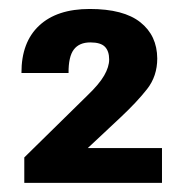

<svg xmlns="http://www.w3.org/2000/svg" viewBox="-20 -746 407 426"><path d="M33.9 -340.3H339.4V-417.5H174.8L247.3 -485.4Q283.7 -519.5 306.3 -548.3Q328.9 -577.1 328.9 -616.2Q328.6 -667 291.5 -696.5Q254.4 -726.1 179 -726.1Q106.4 -726.1 66.9 -689.2Q27.3 -652.3 27.6 -584H132.1Q131.8 -620.4 143.8 -636.1Q155.8 -651.9 180.4 -651.9Q203.4 -651.9 212.8 -642.2Q222.2 -632.6 222.2 -614Q222.2 -597.7 211.1 -578.4Q200 -559.1 173.6 -533.9L33.9 -396.7Z"/></svg>

Font: Roboto Flex
Style: Regular
Weight: 400
Designer: Berlow after Robertson
Foundry: Google
Version: Version 3.200;gftools[0.9.32]